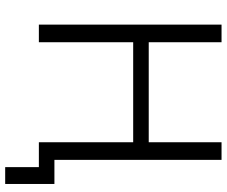

<svg xmlns="http://www.w3.org/2000/svg" viewBox="-87 -658 875 741"><g transform="rotate(90 350.5 -287.5)"><path d="M529 0V-705H597V0ZM75 0V-705H143V0ZM127 -364V-424H545V-364ZM625 130V0H577V-60H690V130Z"/></g></svg>

Font: TikTok Sans Light
Style: Regular
Weight: 300
Version: Version 4.000